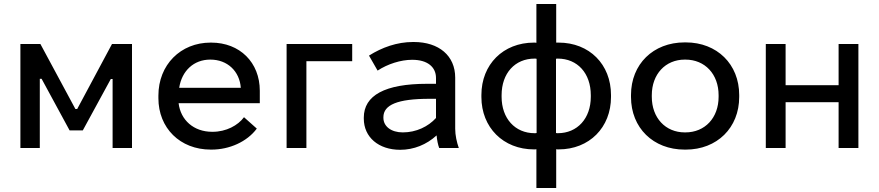

<svg xmlns="http://www.w3.org/2000/svg" viewBox="-20 -740 4395 960"><path d="M82 0H179V-346H188L328 -88H394L534 -345H543V0H640V-520H540L366 -195H357L182 -520H82Z M1034 8H1038C1127 8 1215 -31 1264 -97L1200 -154C1170 -113 1111 -81 1043 -81H1041C948 -81 883 -140 873 -224H1279V-286C1279 -428 1179 -527 1036 -527H1033C883 -527 772 -416 772 -262V-249C772 -100 880 8 1034 8ZM876 -301C889 -386 949 -442 1031 -442H1032C1117 -442 1178 -384 1184 -301Z M1413 0H1512V-434H1741V-520H1413Z M1981 9C2049 9 2113 -17 2163 -63C2165 -40 2170 -15 2176 0H2274C2264 -28 2256 -64 2256 -96V-352C2256 -461 2175 -530 2049 -530H2045C1965 -530 1890 -503 1825 -462L1868 -387C1918 -420 1984 -441 2040 -441H2042C2116 -441 2160 -406 2160 -350V-321H2115C1905 -321 1799 -263 1799 -152V-147C1799 -54 1873 9 1981 9ZM1994 -78C1936 -78 1897 -108 1897 -151V-154C1897 -216 1968 -246 2127 -246H2160V-150C2121 -107 2061 -78 1994 -78Z M2662 -720V-526C2657 -527 2654 -527 2650 -527C2496 -527 2387 -418 2387 -265V-255C2387 -103 2496 7 2650 7C2655 7 2658 7 2662 6V200H2761V6C2764 7 2768 7 2773 7C2927 7 3035 -103 3035 -255V-265C3035 -418 2927 -527 2773 -527C2770 -527 2765 -527 2761 -527V-720ZM2488 -264C2488 -374 2555 -447 2653 -447C2656 -447 2659 -447 2663 -446V-75C2659 -74 2656 -74 2653 -74C2555 -74 2488 -148 2488 -256ZM2934 -264V-256C2934 -148 2867 -74 2769 -74C2766 -74 2763 -74 2760 -75V-446C2763 -447 2766 -447 2769 -447C2867 -447 2934 -374 2934 -264Z M3403 8H3409C3565 8 3676 -101 3676 -255V-265C3676 -419 3565 -528 3409 -528H3403C3246 -528 3135 -419 3135 -265V-255C3135 -101 3246 8 3403 8ZM3404 -78C3307 -78 3239 -151 3239 -256V-264C3239 -369 3307 -442 3404 -442H3407C3505 -442 3573 -369 3573 -264V-256C3573 -151 3505 -78 3407 -78Z M3809 0H3908V-229H4173V0H4272V-520H4173V-314H3908V-520H3809Z"/></svg>

Font: Fixel Display Medium
Style: Regular
Weight: 500
Designer: AlfaBravo + MacPaw
Foundry: Kyrylo Tkachov, Marchela Mozhyna, Serhii Makarenko, Maria Weinstein, Zakhar Kryvoshyya
Version: Version 1.211